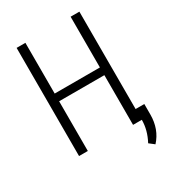

<svg xmlns="http://www.w3.org/2000/svg" viewBox="-207 -822 982 1093"><g transform="rotate(-30 284.0 -275.5)"><path d="M547.4 -2Q547.4 94.7 487.8 159.7L454.6 133.8Q490.2 67.4 490.2 0H432.6V-326.7H135.3V0H77.6V-710.9H135.3V-377.4H432.6V-710.9H490.2V-70.8H547.4Z"/></g></svg>

Font: RobotoCondensed-Light
Style: Light
Weight: 300
Designer: Google
Version: Version 1.200311; 2013